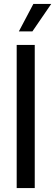

<svg xmlns="http://www.w3.org/2000/svg" viewBox="-20 -958 281 978"><path d="M65 0V-729H157V0ZM76 -798 150 -938H241L145 -798Z"/></svg>

Font: Mona Sans Expanded
Style: Regular
Weight: 400
Width: 7
Designer: Deni Anggara
Foundry: GitHub
Version: Version 2.000